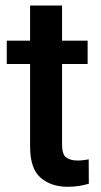

<svg xmlns="http://www.w3.org/2000/svg" viewBox="-20 -678 373 707"><path d="M302.7 -528.3V-442.4H208.5V-146Q208.5 -108.9 224.1 -97.9Q239.7 -86.9 265.1 -86.9Q277.3 -86.9 288.6 -88.4Q299.8 -89.8 306.6 -91.3L307.1 -1.5Q292.5 2.9 273.2 6.3Q253.9 9.8 229 9.8Q168 9.8 129.4 -23.7Q90.8 -57.1 90.8 -138.7V-442.4H4.9V-528.3H90.8V-657.7H208.5V-528.3Z"/></svg>

Font: Vazirmatn RD FD Medium
Style: Regular
Weight: 500
Designer: Saber Rastikerdar
Foundry: Saber Rastikerdar
Version: Version 33.003